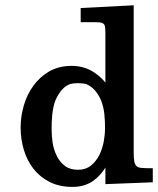

<svg xmlns="http://www.w3.org/2000/svg" viewBox="-20 -698 602 732"><path d="M381.8 3.9V2.9V1.5V-59.1Q372.1 -43.5 360.8 -31.2Q348.6 -17.6 333.5 -7.3Q301.3 14.6 255.9 14.6Q206.5 14.6 168.9 -4.4Q132.3 -22.9 107.7 -54.4Q83 -85.9 70.8 -127Q58.6 -168 58.6 -211.9Q58.6 -253.9 70.8 -295.9Q83 -337.9 107.4 -371.3Q131.8 -404.8 167.5 -425.8Q204.6 -446.8 252.9 -446.8Q295.4 -446.8 328.6 -428.2Q358.4 -411.6 381.8 -383.3V-573.2Q381.8 -585 380.9 -592.8Q380.4 -600.1 377 -605Q373.5 -609.4 367.2 -611.3Q359.9 -613.3 346.7 -613.3H290H289.1H287.6V-614.3V-615.7V-665V-666V-667.5H289.1H290L487.3 -677.7H488.3H489.7V-676.8V-675.3V-117.7Q489.7 -93.8 492.2 -81.1Q495.1 -68.8 502 -63.5Q509.3 -58.1 522.9 -57.6Q537.1 -56.6 560.1 -56.6H561.5H562.5V-55.7V-54.2V-5.4V-3.9V-2.9H561.5H560.1L384.3 3.9H382.8ZM205.1 -341.3Q196.8 -328.6 190.9 -314.5Q186.5 -302.7 183.6 -288.8Q180.7 -274.9 179.2 -260.5Q177.7 -246.1 177.2 -231.7Q176.8 -217.3 176.8 -204.6Q176.8 -180.7 180.7 -153.3Q185.1 -126 196.8 -103Q208 -80.6 227.5 -65.4Q246.6 -50.8 277.3 -50.8Q306.6 -50.8 326.2 -66.4Q346.2 -82.5 358.4 -106.4Q370.1 -130.4 375.5 -157.7Q380.4 -185.5 380.4 -209Q380.4 -221.2 379.9 -235.1Q379.4 -249 377.9 -262.7Q376.5 -276.4 373.3 -289.6Q370.1 -302.7 365.7 -314.5Q359.9 -328.1 351.6 -340.8Q343.3 -353.5 332.5 -362.8Q321.8 -372.1 308.1 -377.9Q293.9 -380.9 277.6 -380.9Q261.2 -380.9 248 -377.9Q234.4 -372.6 223.6 -363.3Q212.9 -353.5 205.1 -341.3Z"/></svg>

Font: RIT Rachana
Style: Bold
Weight: 700
Designer: Hussain KH
Version: 1.5.2